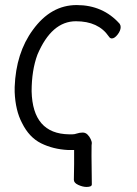

<svg xmlns="http://www.w3.org/2000/svg" viewBox="-20 -730 540 759"><path d="M266 -199Q275 -199 283 -202Q295 -206 307 -206Q318 -206 326 -198Q334 -190 338.5 -180Q343 -170 343 -165Q343 -161 342 -155Q341 -149 343 -1Q343 9 322 9Q307 9 289.5 1Q272 -7 272 -19L273 -81V-137H249Q190 -140 142.5 -163.5Q95 -187 67 -244Q41 -293 38 -366V-386Q43 -521 110 -612Q181 -710 283 -710Q387 -710 453 -636Q457 -630 457 -623Q457 -609 445 -593.5Q433 -578 422 -578Q415 -578 410 -586Q369 -646 280 -646Q184 -646 128 -514Q105 -452 105 -369Q109 -201 253 -199Z"/></svg>

Font: Moon Stars Kai HW
Style: Regular
Weight: 400
Designer: GuiWonder
Version: Version 1.101